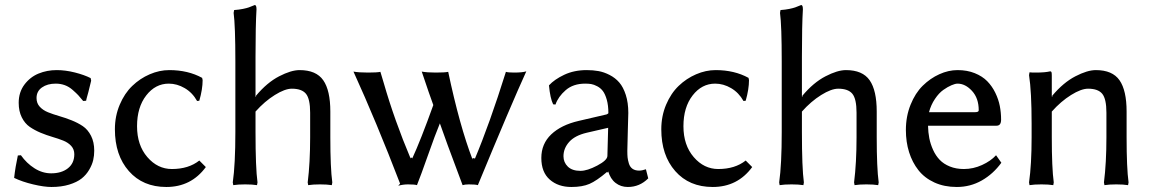

<svg xmlns="http://www.w3.org/2000/svg" viewBox="-20 -725 4567 762"><path d="M50.8 -107.9 63 -108.9Q85.4 -77.1 116.9 -57.1Q148.4 -37.1 183.1 -37.1Q224.1 -37.1 249.5 -57.1Q274.9 -77.1 274.9 -112.8Q274.9 -132.3 262.7 -145.8Q250.5 -159.2 231 -167Q211.4 -174.8 188 -181.6Q164.6 -188.5 141.1 -198.2Q117.7 -208 98.1 -221.4Q78.6 -234.9 66.4 -259.3Q54.2 -283.7 54.2 -316.9Q54.2 -358.9 76.9 -389.2Q99.6 -419.4 133.1 -433.1Q166.5 -446.8 205.1 -446.8Q239.7 -446.8 277.3 -437.3Q314.9 -427.7 339.8 -415L341.8 -404.8Q335.9 -378.9 330.8 -359.9Q325.7 -340.8 323.7 -334.2Q321.8 -327.6 321.8 -325.2L310.1 -324.2Q297.4 -339.8 290.5 -347.2Q283.7 -354.5 268.8 -367.7Q253.9 -380.9 237.1 -387Q220.2 -393.1 201.2 -393.1Q168 -393.1 146.5 -377.9Q125 -362.8 125 -335.9Q125 -315.4 137.7 -301.5Q150.4 -287.6 170.4 -279.5Q190.4 -271.5 214.8 -264.4Q239.3 -257.3 263.9 -247.6Q288.6 -237.8 308.6 -224.4Q328.6 -210.9 341.3 -186Q354 -161.1 354 -127Q354 -107.9 349.9 -89.6Q345.7 -71.3 334 -51.3Q322.3 -31.2 304 -16.6Q285.6 -2 254.6 7.6Q223.6 17.1 184.1 17.1Q154.8 17.1 111.6 6.8Q68.4 -3.4 36.1 -19Q41 -63 50.8 -107.9Z M649.9 -393.1Q596.7 -393.1 560.3 -346.2Q523.9 -299.3 523.9 -224.1Q523.9 -148.9 564.7 -101.6Q605.5 -54.2 662.1 -54.2Q728.5 -54.2 771 -87.9L796.9 -62Q738.8 17.1 640.1 17.1Q546.9 17.1 491.5 -45.9Q436 -108.9 436 -211.9Q436 -264.2 455.1 -309.3Q474.1 -354.5 504.9 -384Q535.6 -413.6 574.2 -430.2Q612.8 -446.8 651.9 -446.8Q726.1 -446.8 782.2 -416L784.2 -407.2Q784.2 -371.1 771 -325.2L762.2 -324.2Q743.7 -357.4 713.1 -375.2Q682.6 -393.1 649.9 -393.1Z M914.1 -201.2V-481Q914.1 -623.5 907.2 -673.8L909.2 -685.1Q928.7 -686.5 944.3 -689.7Q960 -692.9 967.8 -695.8Q975.6 -698.7 991.2 -705.1Q998 -705.1 998 -688Q994.1 -625 994.1 -499V-342.8L996.1 -339.8V-345.2Q1040 -397.5 1087.6 -422.1Q1135.3 -446.8 1168.9 -446.8Q1234.9 -446.8 1262.9 -406.5Q1291 -366.2 1291 -282.2V-180.2Q1291 -58.1 1298.8 -1L1296.9 9.8Q1278.3 6.8 1250 6.8Q1221.7 6.8 1203.1 9.8L1201.2 -1Q1210.9 -78.6 1210.9 -180.2V-277.8Q1210.9 -332.5 1194.3 -352.8Q1177.7 -373 1138.2 -373Q1110.8 -373 1070.6 -347.9Q1030.3 -322.8 994.1 -282.2V-201.2Q994.1 -58.1 1002 -1L1000 9.8Q981.4 6.8 953.1 6.8Q923.8 6.8 905.8 9.8L903.8 -1Q914.1 -72.3 914.1 -201.2Z M1560.5 12.2 1567.9 3.9Q1473.1 -242.7 1382.8 -440.9Q1403.8 -437 1440.9 -437Q1476.6 -437 1489.7 -439.9L1502.9 -396Q1545.4 -248 1609.9 -95.2V-99.1H1615.7V-95.2Q1649.4 -168 1699.7 -308.1Q1686 -344.7 1653.8 -440.9Q1674.8 -437 1709.5 -437Q1745.6 -437 1758.8 -439.9Q1804.2 -225.1 1855.5 -91.8V-97.2H1863.8V-92.8Q1922.9 -232.9 1987.8 -439.9Q1996.6 -437 2020.5 -437Q2053.7 -437 2068.8 -441.9Q2008.8 -310.5 1876.5 9.8Q1867.7 6.8 1840.8 6.8Q1825.7 6.8 1815.9 9.8Q1743.2 -183.6 1725.6 -235.8V-234.9Q1707.5 -191.4 1678.5 -108.9Q1649.4 -26.4 1634.8 9.8Q1626 6.8 1599.6 6.8Q1579.6 6.8 1560.5 12.2Z M2393.6 -217.8 2308.6 -198.2Q2261.2 -187 2238.8 -161.6Q2216.3 -136.2 2216.3 -105Q2216.3 -80.6 2233.6 -63.7Q2251 -46.9 2283.7 -46.9Q2310.5 -46.9 2350.3 -67.9Q2390.1 -88.9 2390.6 -106ZM2393.6 -41H2389.6V-43Q2347.7 -7.3 2319.3 4.9Q2291 17.1 2247.6 17.1Q2195.3 17.1 2161.9 -12.2Q2128.4 -41.5 2128.4 -98.1Q2128.4 -154.3 2167.7 -191.7Q2207 -229 2276.4 -245.1L2387.7 -271Q2394.5 -274.4 2394.5 -275.9Q2394.5 -306.6 2388.2 -329.1Q2381.8 -351.6 2372.8 -363.5Q2363.8 -375.5 2350.3 -382.6Q2336.9 -389.6 2326.4 -391.4Q2315.9 -393.1 2302.7 -393.1Q2254.9 -393.1 2225.1 -367.2Q2195.3 -341.3 2184.6 -310.1L2175.3 -311Q2163.6 -334.5 2158.7 -386.2Q2180.2 -409.7 2219.2 -428.2Q2258.3 -446.8 2308.6 -446.8Q2333.5 -446.8 2355.2 -442.9Q2377 -439 2399.4 -427.5Q2421.9 -416 2437.7 -397.7Q2453.6 -379.4 2463.6 -348.4Q2473.6 -317.4 2473.6 -276.9Q2473.6 -273.4 2471.7 -207.8Q2469.7 -142.1 2469.7 -126Q2469.7 -110.4 2470.7 -100.3Q2471.7 -90.3 2475.8 -76.4Q2480 -62.5 2490.2 -55.2Q2500.5 -47.9 2516.6 -47.9Q2527.8 -47.9 2543.5 -53.2L2552.7 -17.1Q2518.6 17.1 2471.7 17.1Q2443.8 17.1 2423.1 1Q2402.3 -15.1 2393.6 -45.9Z M2818.4 -393.1Q2765.1 -393.1 2728.8 -346.2Q2692.4 -299.3 2692.4 -224.1Q2692.4 -148.9 2733.2 -101.6Q2773.9 -54.2 2830.6 -54.2Q2897 -54.2 2939.5 -87.9L2965.3 -62Q2907.2 17.1 2808.6 17.1Q2715.3 17.1 2659.9 -45.9Q2604.5 -108.9 2604.5 -211.9Q2604.5 -264.2 2623.5 -309.3Q2642.6 -354.5 2673.3 -384Q2704.1 -413.6 2742.7 -430.2Q2781.2 -446.8 2820.3 -446.8Q2894.5 -446.8 2950.7 -416L2952.6 -407.2Q2952.6 -371.1 2939.5 -325.2L2930.7 -324.2Q2912.1 -357.4 2881.6 -375.2Q2851.1 -393.1 2818.4 -393.1Z M3082.5 -201.2V-481Q3082.5 -623.5 3075.7 -673.8L3077.6 -685.1Q3097.2 -686.5 3112.8 -689.7Q3128.4 -692.9 3136.2 -695.8Q3144 -698.7 3159.7 -705.1Q3166.5 -705.1 3166.5 -688Q3162.6 -625 3162.6 -499V-342.8L3164.6 -339.8V-345.2Q3208.5 -397.5 3256.1 -422.1Q3303.7 -446.8 3337.4 -446.8Q3403.3 -446.8 3431.4 -406.5Q3459.5 -366.2 3459.5 -282.2V-180.2Q3459.5 -58.1 3467.3 -1L3465.3 9.8Q3446.8 6.8 3418.5 6.8Q3390.1 6.8 3371.6 9.8L3369.6 -1Q3379.4 -78.6 3379.4 -180.2V-277.8Q3379.4 -332.5 3362.8 -352.8Q3346.2 -373 3306.6 -373Q3279.3 -373 3239 -347.9Q3198.7 -322.8 3162.6 -282.2V-201.2Q3162.6 -58.1 3170.4 -1L3168.5 9.8Q3149.9 6.8 3121.6 6.8Q3092.3 6.8 3074.2 9.8L3072.3 -1Q3082.5 -72.3 3082.5 -201.2Z M3667 -279.8H3850.1Q3864.3 -279.8 3864.3 -287.1Q3864.3 -335.4 3837.6 -364.3Q3811 -393.1 3780.3 -393.1Q3771 -393.1 3756.1 -386.7Q3741.2 -380.4 3723.9 -368.2Q3706.5 -356 3690.7 -332.5Q3674.8 -309.1 3667 -279.8ZM3933.1 -108.9 3954.1 -79.1Q3921.9 -34.7 3876.5 -8.8Q3831.1 17.1 3777.3 17.1Q3727.5 17.1 3688.5 -0.7Q3649.4 -18.6 3625 -49.6Q3600.6 -80.6 3587.9 -121.1Q3575.2 -161.6 3575.2 -209Q3575.2 -263.2 3593.8 -309.3Q3612.3 -355.5 3642.1 -384.8Q3671.9 -414.1 3708 -430.4Q3744.1 -446.8 3780.3 -446.8Q3818.4 -446.8 3848.6 -434.6Q3878.9 -422.4 3898.2 -402.6Q3917.5 -382.8 3930.2 -356.7Q3942.9 -330.6 3948 -304.2Q3953.1 -277.8 3953.1 -250Q3953.1 -226.1 3935.1 -226.1H3663.1Q3663.6 -199.7 3668.2 -176.3Q3672.9 -152.8 3683.3 -129.9Q3693.8 -106.9 3709.5 -90.6Q3725.1 -74.2 3749.8 -64.2Q3774.4 -54.2 3805.2 -54.2Q3842.8 -54.2 3877.4 -70.1Q3912.1 -85.9 3933.1 -108.9Z M4298.3 -373Q4271 -373 4230.7 -347.9Q4190.4 -322.8 4154.3 -282.2V-180.2Q4154.3 -58.1 4162.1 -1L4160.2 9.8Q4141.6 6.8 4113.3 6.8Q4084 6.8 4065.9 9.8L4064 -1Q4074.2 -72.3 4074.2 -180.2V-233.9Q4074.2 -362.3 4064 -426.8L4065.9 -438Q4072.8 -437 4091.3 -437Q4127.9 -437 4147.9 -441.9Q4151.9 -441.9 4153.1 -438.5Q4154.3 -435.1 4154.3 -424.8V-342.8L4156.2 -339.8V-345.2Q4200.2 -397.5 4247.8 -422.1Q4295.4 -446.8 4329.1 -446.8Q4395 -446.8 4423.1 -406.5Q4451.2 -366.2 4451.2 -282.2V-180.2Q4451.2 -58.1 4459 -1L4457 9.8Q4438.5 6.8 4410.2 6.8Q4381.8 6.8 4363.3 9.8L4361.3 -1Q4371.1 -78.6 4371.1 -180.2V-277.8Q4371.1 -332.5 4354.5 -352.8Q4337.9 -373 4298.3 -373Z"/></svg>

Font: Linear Smooth Low Contrast
Style: Regular
Weight: 500
Designer: Philipp H. Poll, Flanker
Foundry: Philipp H. Poll, reworked by Flanker
Version: Version 1.010 | FøM Fix